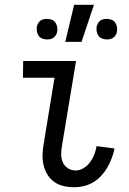

<svg xmlns="http://www.w3.org/2000/svg" viewBox="-20 -775 540 803"><path d="M290 8Q267 8 245.5 3Q224 -2 206.5 -14.5Q189 -27 178 -45.5Q167 -64 162 -85.5Q157 -107 158 -130Q159 -153 163 -175L208 -450H76L77 -520H298L239 -164Q236 -146 236 -128.5Q236 -111 243 -95.5Q250 -80 264.5 -71Q279 -62 297 -62Q314 -62 330 -72Q346 -82 357 -97Q368 -112 374.5 -129Q381 -146 384 -164L459 -154Q455 -134 447.5 -114Q440 -94 429.5 -75.5Q419 -57 404 -40.5Q389 -24 370.5 -13Q352 -2 331.5 3Q311 8 290 8ZM427 -610Q417 -610 407.5 -613.5Q398 -617 392 -625Q386 -633 384.5 -643Q383 -653 384 -663Q386 -671 389.5 -677.5Q393 -684 399 -688.5Q405 -693 412.5 -694.5Q420 -696 427 -696Q437 -696 446.5 -692.5Q456 -689 461.5 -681Q467 -673 469 -663Q471 -653 469 -643Q468 -635 464 -628.5Q460 -622 454 -617.5Q448 -613 441 -611.5Q434 -610 427 -610ZM177 -610Q167 -610 157.5 -613.5Q148 -617 142 -625Q136 -633 134.5 -643Q133 -653 134 -663Q136 -671 139.5 -677.5Q143 -684 149 -688.5Q155 -693 162.5 -694.5Q170 -696 177 -696Q187 -696 196.5 -692.5Q206 -689 211.5 -681Q217 -673 219 -663Q221 -653 219 -643Q218 -635 214 -628.5Q210 -622 204 -617.5Q198 -613 191 -611.5Q184 -610 177 -610ZM253 -600 290 -755H373L321 -600Z"/></svg>

Font: Iosevka Custom
Style: Italic
Weight: 400
Italic angle: -9°
Monospace: yes
Designer: Belleve Invis
Foundry: Belleve Invis
Version: Version 30.3.3; ttfautohint (v1.8.3)